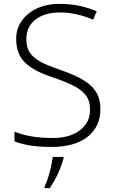

<svg xmlns="http://www.w3.org/2000/svg" viewBox="-20 -744 585 985"><path d="M495.1 -184.1Q495.1 -94.7 429.7 -42.5Q364.3 9.8 244.1 9.8Q124 9.8 54.2 -19V-68.8Q131.3 -36.1 251 -36.1Q338.9 -36.1 390.6 -76.2Q442.4 -116.2 441.9 -182.1Q441.9 -222.7 424.8 -249Q407.7 -275.4 369.1 -297.9Q330.1 -320.3 238.3 -351.6Q146.5 -382.8 104.5 -426.8Q62.5 -470.7 63 -546.9Q63.5 -623 126 -673.8Q188.5 -724.6 288.1 -724.1Q387.7 -724.1 476.1 -686L458 -643.1Q369.1 -680.2 289.1 -680.2Q209 -680.2 162.1 -643.6Q115.2 -606.9 115.2 -543.9Q115.2 -504.4 129.9 -479Q144.5 -454.1 176.8 -433.6Q209.5 -413.1 291 -384.8Q372.6 -356.4 414.6 -329.1Q456.1 -301.8 475.6 -267.6Q495.1 -233.4 495.1 -184.1ZM306.2 61V67.9Q283.2 150.4 235.4 221.2H209V212.9Q237.8 150.4 251 61Z"/></svg>

Font: OpenSans-Light
Style: Regular
Weight: 300
Foundry: Ascender Corporation
Version: Version 1.10